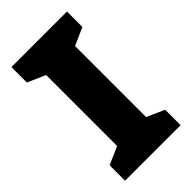

<svg xmlns="http://www.w3.org/2000/svg" viewBox="-220 -784 853 853"><g transform="rotate(-45 206.5 -357.0)"><path d="M381 0H32V-97L116 -134V-580L32 -617V-714H381V-617L298 -580V-134L381 -97Z"/></g></svg>

Font: Noto Sans Disp ExtBd
Style: Regular
Weight: 800
Designer: Monotype Design Team
Foundry: Monotype Imaging Inc.
Version: Version 2.000;GOOG;noto-source:20170915:90ef993387c0; ttfaut